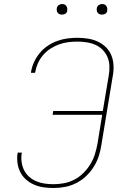

<svg xmlns="http://www.w3.org/2000/svg" viewBox="-20 -932 640 960"><path d="M248 8Q223 8 198 4.5Q173 1 151 -8.5Q129 -18 111 -33.5Q93 -49 82 -70.5Q71 -92 67.5 -117Q64 -142 68 -167Q68 -167 68.5 -167.5Q69 -168 69 -169H89Q89 -169 89 -168.5Q89 -168 89 -167Q85 -145 88 -122.5Q91 -100 100.5 -81Q110 -62 126 -48Q142 -34 162 -25.5Q182 -17 204 -14Q226 -11 248 -11Q274 -11 300.5 -16Q327 -21 352 -34Q377 -47 397 -67Q417 -87 431.5 -110.5Q446 -134 454 -159.5Q462 -185 467 -211L491 -358H243L246 -377H494L524 -556Q528 -580 527 -603.5Q526 -627 517 -647.5Q508 -668 492.5 -683.5Q477 -699 456.5 -708Q436 -717 413 -720.5Q390 -724 366 -724Q343 -724 320 -721Q297 -718 275 -710Q253 -702 232 -688.5Q211 -675 195 -656Q179 -637 169.5 -615.5Q160 -594 156 -571Q156 -570 155.5 -569Q155 -568 155 -568H135Q135 -568 135 -569Q135 -570 135 -571Q139 -597 150 -621Q161 -645 178 -666Q195 -687 218 -702.5Q241 -718 265.5 -727Q290 -736 315.5 -739.5Q341 -743 366 -743Q393 -743 419 -739Q445 -735 468 -724.5Q491 -714 509 -696.5Q527 -679 536.5 -656Q546 -633 547.5 -606.5Q549 -580 544 -553L487 -208Q483 -180 474 -152Q465 -124 449 -98.5Q433 -73 410.5 -51.5Q388 -30 361 -16.5Q334 -3 305.5 2.5Q277 8 248 8ZM490 -859Q484 -859 478 -861Q472 -863 468.5 -868Q465 -873 464 -879Q463 -885 464 -891Q465 -896 467.5 -900Q470 -904 473.5 -906.5Q477 -909 481.5 -910.5Q486 -912 490 -912Q497 -912 502.5 -909.5Q508 -907 511.5 -902Q515 -897 516 -891Q517 -885 516 -879Q516 -874 513.5 -870Q511 -866 507 -863.5Q503 -861 499 -860Q495 -859 490 -859ZM290 -859Q284 -859 278 -861Q272 -863 268.5 -868Q265 -873 264 -879Q263 -885 264 -891Q265 -896 267.5 -900Q270 -904 273.5 -906.5Q277 -909 281.5 -910.5Q286 -912 290 -912Q297 -912 302.5 -909.5Q308 -907 311.5 -902Q315 -897 316 -891Q317 -885 316 -879Q316 -874 313.5 -870Q311 -866 307 -863.5Q303 -861 299 -860Q295 -859 290 -859Z"/></svg>

Font: Iosevka Curly ThExObl
Style: Regular
Weight: 100
Width: 7
Italic angle: -9°
Monospace: yes
Designer: Belleve Invis
Foundry: Belleve Invis
Version: Version 11.1.0; ttfautohint (v1.8.3)